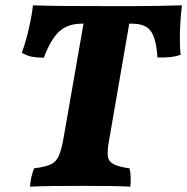

<svg xmlns="http://www.w3.org/2000/svg" viewBox="-20 -699 704 722"><path d="M288 -610Q233 -610 201 -579Q169 -548 145 -482Q119 -482 99 -486Q79 -490 62 -501Q71 -524 79.5 -555.5Q88 -587 94.5 -619.5Q101 -652 104 -679Q160 -677 223 -676.5Q286 -676 382 -676Q442 -676 489 -676Q536 -676 577.5 -677Q619 -678 664 -679Q659 -639 657 -589Q655 -539 659 -493Q639 -486 617 -484Q595 -482 572 -483Q568 -550 548.5 -580Q529 -610 476 -610H466L390 -170Q383 -133 385.5 -112.5Q388 -92 406.5 -82Q425 -72 467 -66Q471 -50 471.5 -31.5Q472 -13 470 3Q437 1 390.5 0.5Q344 0 291 0Q233 0 181.5 0.5Q130 1 93 3Q94 -17 98.5 -35Q103 -53 108 -66Q149 -71 170 -80.5Q191 -90 201 -112.5Q211 -135 219 -180L294 -610Z"/></svg>

Font: Vollkorn ExtraBold
Style: Italic
Weight: 800
Italic angle: -11°
Designer: Friedrich Althausen
Foundry: Friedrich Althausen
Version: Version 5.000; ttfautohint (v1.8.3)